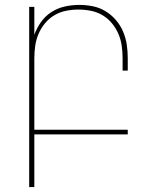

<svg xmlns="http://www.w3.org/2000/svg" viewBox="-20 -548 640 783"><path d="M99 215V-520H120V-406Q130 -434 147.5 -458.5Q165 -483 190 -499Q215 -515 244.5 -521.5Q274 -528 303 -528Q331 -528 358.5 -522.5Q386 -517 410 -502.5Q434 -488 452.5 -466.5Q471 -445 482 -419Q493 -393 497 -365.5Q501 -338 501 -310V-260H480V-310Q480 -335 476.5 -360.5Q473 -386 463 -409.5Q453 -433 436.5 -453Q420 -473 398 -486Q376 -499 350.5 -504Q325 -509 300 -509Q275 -509 249.5 -504Q224 -499 202 -486Q180 -473 163.5 -453Q147 -433 137 -409.5Q127 -386 123.5 -360.5Q120 -335 120 -310V-19H501V0H120V215Z"/></svg>

Font: Iosevka Thin Extended
Style: Regular
Weight: 100
Width: 7
Monospace: yes
Designer: Belleve Invis
Foundry: Belleve Invis
Version: Version 32.5.0; ttfautohint (v1.8.4)